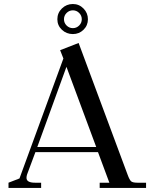

<svg xmlns="http://www.w3.org/2000/svg" viewBox="-20 -928 760 948"><path d="M22 0V-25.9L76.2 -46.9L293 -639.2L276.9 -680.2L368.2 -715.8L609.9 -65.9Q619.1 -40.5 627 -33.2Q634.8 -25.9 658.2 -25.9H701.2V0H472.2V-25.9H520L463.9 -176.8H154.8L113.8 -66.9Q110.8 -58.1 110.8 -49.8Q110.8 -25.9 152.8 -25.9H183.1V0ZM164.1 -202.1H455.1L308.1 -598.1ZM263.2 -833Q263.2 -864.3 285.6 -886.2Q308.1 -908.2 339.8 -908.2Q370.6 -908.2 392.3 -886Q414.1 -863.8 414.1 -833Q414.1 -802.2 392.3 -781Q370.6 -759.8 339.8 -759.8Q308.1 -759.8 285.6 -781Q263.2 -802.2 263.2 -833ZM308.8 -864Q295.9 -851.1 295.9 -833Q295.9 -814.9 308.8 -802Q321.8 -789.1 339.8 -789.1Q357.9 -789.1 370.8 -802Q383.8 -814.9 383.8 -833Q383.8 -851.1 370.8 -864Q357.9 -877 339.8 -877Q321.8 -877 308.8 -864Z"/></svg>

Font: Dihjauti S
Style: Bold
Weight: 700
Designer: T. Christopher White
Version: Version 3.0.0